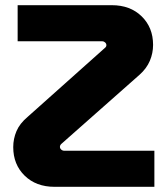

<svg xmlns="http://www.w3.org/2000/svg" viewBox="-20 -720 646 740"><path d="M190 0Q119 0 75 -43Q31 -86 31 -153Q31 -185 43.5 -214.5Q56 -244 87 -270L385 -536Q390 -540 390 -546Q390 -552 385 -556.5Q380 -561 374 -561H48V-700H411Q482 -700 526 -657Q570 -614 570 -547Q570 -515 557.5 -485.5Q545 -456 518 -432L216 -165Q211 -160 211 -154Q211 -148 216 -143.5Q221 -139 228 -139H575V0Z"/></svg>

Font: MuseoModerno
Style: Bold
Weight: 700
Designer: Pablo Cosgaya, Héctor Gatti, Marcela Romero, and the Authors of The MuseoModerno Project.
Foundry: Omnibus-Type Team
Version: Version 1.001